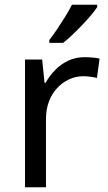

<svg xmlns="http://www.w3.org/2000/svg" viewBox="-20 -786 453 806"><path d="M335 -546Q350 -546 367.5 -544.5Q385 -543 398 -540L387 -459Q374 -462 358.5 -464Q343 -466 329 -466Q298 -466 270 -453Q242 -440 220 -416.5Q198 -393 185.5 -360Q173 -327 173 -286V0H85V-536H157L167 -438H171Q188 -468 212 -492.5Q236 -517 267 -531.5Q298 -546 335 -546ZM388 -756Q379 -742 362 -722Q345 -702 324.5 -680.5Q304 -659 283.5 -639.5Q263 -620 245 -606H187V-618Q202 -637 219.5 -663Q237 -689 254 -716.5Q271 -744 282 -766H388Z"/></svg>

Font: Noto Sans Gujarati
Style: Regular
Weight: 400
Designer: Jelle Bosma - Monotype Design Team, Universal Thirst
Foundry: Monotype Imaging Inc.
Version: Version 2.102